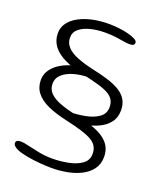

<svg xmlns="http://www.w3.org/2000/svg" viewBox="-133 -694 731 876"><g transform="rotate(20 233.0 -256.0)"><path d="M221.5 97.5Q196.5 97.5 164 94.8Q131.5 92 101.5 86.5Q71.5 81 52 73Q40.5 68 33.5 61.5Q26.5 55 26.5 47Q26.5 38.5 33 35Q39.5 31.5 50.5 31.5Q63 31.5 87.8 37.5Q112.5 43.5 144.2 49.8Q176 56 210 56Q249.5 56 288 48.2Q326.5 40.5 351.5 22.5Q376.5 4.5 376.5 -27Q376.5 -47.5 368 -62.5Q359.5 -77.5 340.2 -88.8Q321 -100 290.2 -109.5Q259.5 -119 215 -129Q157.5 -141.5 118.2 -159.2Q79 -177 59 -202.8Q39 -228.5 39 -263.5Q39 -291.5 55 -314.2Q71 -337 99 -353.2Q127 -369.5 163.8 -378Q200.5 -386.5 243 -386.5L240 -349Q202.5 -349 169.2 -339.5Q136 -330 115.5 -311.5Q95 -293 95 -266Q95 -239 113.2 -220.8Q131.5 -202.5 165.2 -190Q199 -177.5 246.5 -167.5Q294 -157.5 328.8 -145.5Q363.5 -133.5 386 -117.2Q408.5 -101 419.5 -80.2Q430.5 -59.5 430.5 -31.5Q430.5 3.5 412.2 28.2Q394 53 364 68.2Q334 83.5 297 90.5Q260 97.5 221.5 97.5ZM221.5 -134 210 -171Q249.5 -171 288 -178.5Q326.5 -186 351.5 -204Q376.5 -222 376.5 -253.5Q376.5 -274.5 367.5 -289.2Q358.5 -304 338.8 -314.8Q319 -325.5 287.5 -334.2Q256 -343 212 -353Q154.5 -365.5 116 -384.5Q77.5 -403.5 58.2 -430Q39 -456.5 39 -490.5Q39 -519 55 -541Q71 -563 99.5 -578.5Q128 -594 164.8 -602Q201.5 -610 244 -610Q267 -610 292 -607.2Q317 -604.5 338.8 -599Q360.5 -593.5 373.8 -586.2Q387 -579 387 -571Q387 -562 381 -558.5Q375 -555 363 -555Q350.5 -555 333.5 -558Q316.5 -561 294.2 -564Q272 -567 242 -567Q204 -567 171.2 -558.8Q138.5 -550.5 118.2 -534Q98 -517.5 98 -490.5Q98 -465 115.5 -446Q133 -427 166 -413.8Q199 -400.5 246.5 -390Q294 -380 328.8 -368.5Q363.5 -357 386 -341.8Q408.5 -326.5 419.5 -306Q430.5 -285.5 430.5 -258Q430.5 -222.5 412.2 -198.8Q394 -175 364 -160.8Q334 -146.5 297 -140.2Q260 -134 221.5 -134Z"/></g></svg>

Font: Gluten ExtraLight
Style: Regular
Weight: 250
Designer: Tyler Finck
Foundry: Etcetera Type Company
Version: Version 1.300